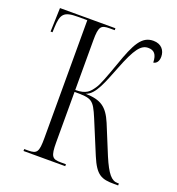

<svg xmlns="http://www.w3.org/2000/svg" viewBox="-131 -827 863 934"><g transform="rotate(20 301.0 -360.0)"><path d="M94 0H310V-10H284C239 -10 229 -20 229 -95V-355C318 -355 327 -351 362 -268L433 -97C469 -11 497 0 564 0H584V-10H577C546 -10 523 -36 489 -116L427 -267C396 -340 362 -363 283 -365C330 -380 355 -455 387 -535C430 -646 456 -679 493 -679C523 -679 539 -663 540 -620C556 -622 567 -636 567 -660C567 -692 547 -720 505 -720C445 -720 418 -668 378 -553C352 -480 334 -432 322 -415C302 -385 286 -365 229 -365V-622C229 -694 239 -704 284 -704H310V-714H23L19 -591H29L30 -617C33 -686 46 -704 119 -704H168V-93C168 -22 160 -10 115 -10H94Z"/></g></svg>

Font: Noto Serif Display ExtraCondensed Light
Style: Regular
Weight: 300
Width: 2
Designer: Monotype Design Team
Foundry: Monotype Imaging Inc.
Version: Version 2.009